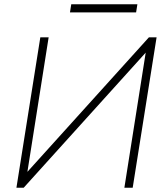

<svg xmlns="http://www.w3.org/2000/svg" viewBox="-20 -880 779 900"><path d="M57 0 169 -705H208L103 -40L80 -43L678 -705H714L602 0H563L668 -665L688 -661L91 0ZM308 -822 314 -860H624L618 -822Z"/></svg>

Font: Mulish ExtraLight
Style: Italic
Weight: 200
Italic angle: -9°
Designer: Vernon Adams
Foundry: Vernon Adams
Version: Version 3.603